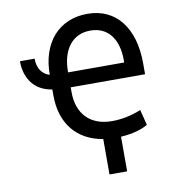

<svg xmlns="http://www.w3.org/2000/svg" viewBox="-99 -822 1026 1126"><g transform="rotate(-10 413.5 -259.0)"><path d="M146.7 -528.4Q146.7 -485.8 165.1 -457.9Q183.6 -430 217.7 -419.4Q217.7 -491.8 237.6 -550.1Q257.5 -608.3 293.7 -649Q329.9 -689.6 381.4 -711.6Q432.9 -733.7 496.4 -733.7Q560.4 -733.7 611 -709.9Q661.6 -686.1 696.6 -641.7Q731.5 -597.3 750.2 -533.7Q768.8 -470.2 768.8 -390.3V-326H326V-296.9Q326 -249.3 339.5 -210.8Q353 -172.2 379.3 -145.1Q405.5 -117.9 443.9 -103.3Q482.2 -88.8 532.3 -88.8Q554 -88.8 576.7 -91.3Q599.4 -93.8 621.4 -98.5Q643.5 -103.3 664.6 -109.9Q685.7 -116.5 704.2 -124.3L727.6 -32.3Q703.1 -16.3 661 -4.6Q619 7.1 566.4 10.3V216.6H461.3V5.7Q403.1 -3.9 357.8 -28.9Q312.5 -54 281.2 -92.9Q250 -131.7 233.8 -183.2Q217.7 -234.7 217.7 -296.9V-332.4Q180.4 -338.1 150.9 -354Q121.4 -370 101.2 -395.1Q81 -420.1 70.1 -453.8Q59.3 -487.6 59.3 -528.4ZM660.2 -415.1V-430.8Q660.2 -477.6 649.1 -515.3Q638.1 -552.9 617.2 -579.4Q596.2 -605.8 565.9 -619.9Q535.5 -633.9 496.4 -633.9Q456.3 -633.9 424.5 -618.8Q392.8 -603.7 370.9 -575.5Q349.1 -547.2 337.5 -507.5Q326 -467.7 326 -418V-415.1Z"/></g></svg>

Font: Cannonade Med
Style: Regular
Weight: 500
Designer: Rasmus Andersson
Foundry: rsms
Version: Version 3.012;git-f93a4a705